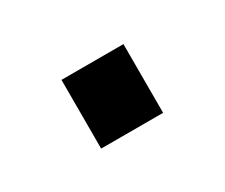

<svg xmlns="http://www.w3.org/2000/svg" viewBox="-39 -424 318 271"><g transform="rotate(-30 119.5 -288.0)"><path d="M170 -232H69V-344H170Z"/></g></svg>

Font: Chivo
Style: Regular
Weight: 400
Designer: Hector Gatti
Foundry: Omnibus-Type
Version: Version 1.003